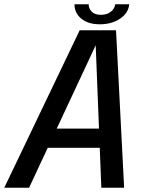

<svg xmlns="http://www.w3.org/2000/svg" viewBox="-41 -881 694 901"><path d="M-21 0 333 -739H503.5L541.5 0H434.5L408 -670.5H409L95.5 0ZM134 -187.5 151.5 -277.5H488L470 -187.5ZM308.5 -861H375Q375 -841.5 389.2 -826.5Q403.5 -811.5 432.5 -811.5Q461.5 -811.5 479.5 -826.2Q497.5 -841 499.5 -861H565.5Q561.5 -819.5 522.2 -793.2Q483 -767 427.5 -767Q373 -767 340.8 -793.2Q308.5 -819.5 308.5 -861Z"/></svg>

Font: Epilogue Medium
Style: Italic
Weight: 500
Italic angle: -12°
Designer: Tyler Finck
Foundry: Etcetera Type Co
Version: Version 2.112